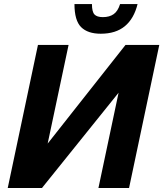

<svg xmlns="http://www.w3.org/2000/svg" viewBox="-20 -933 811 953"><path d="M18.4 0 168.4 -710H320.4L216.6 -220.4L603 -710H770.6L620.6 0H468.6L568.6 -472.8L188.4 0ZM480.2 -765.6Q415.4 -765.6 382.5 -798.5Q349.6 -831.4 349.6 -912.8H436.4Q436.4 -874.6 448.8 -861.3Q461.2 -848 490.6 -848Q523.2 -848 544.2 -862.8Q565.2 -877.6 576 -912.8H662.8Q645 -840.4 599.7 -803Q554.4 -765.6 480.2 -765.6Z"/></svg>

Font: Geist
Style: Italic
Weight: 400
Italic angle: -12°
Designer: Basement.studio, Andrés Briganti, Mateo Zaragoza
Foundry: Basement.studio, Vercel, Andrés Briganti, Guido Ferreyra, Mateo Zaragoza
Version: Version 1.500